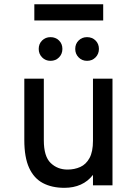

<svg xmlns="http://www.w3.org/2000/svg" viewBox="-20 -888 656 920"><path d="M288.5 12Q228.5 12 185.5 -10.8Q142.5 -33.5 119.5 -83.8Q96.5 -134 96.5 -217V-511H190V-215.5Q190 -138.5 222.8 -107Q255.5 -75.5 303.5 -75.5Q337 -75.5 364.8 -88Q392.5 -100.5 409 -130.8Q425.5 -161 425.5 -213.5V-511H519V0H425.5V-50Q401.5 -19 367 -3.5Q332.5 12 288.5 12ZM222 -596.5Q198 -596.5 181.8 -613Q165.5 -629.5 165.5 -653.5Q165.5 -678 181.8 -694Q198 -710 222 -710Q246.5 -710 262.8 -694Q279 -678 279 -653.5Q279 -629.5 262.8 -613Q246.5 -596.5 222 -596.5ZM397 -596.5Q373 -596.5 356.8 -613Q340.5 -629.5 340.5 -653.5Q340.5 -678 356.8 -694Q373 -710 397 -710Q421.5 -710 437.8 -694Q454 -678 454 -653.5Q454 -629.5 437.8 -613Q421.5 -596.5 397 -596.5ZM144.5 -790V-867.5H474.5V-790Z"/></svg>

Font: Overpass Mono Light Medium
Style: Regular
Weight: 500
Monospace: yes
Version: Version 4.000